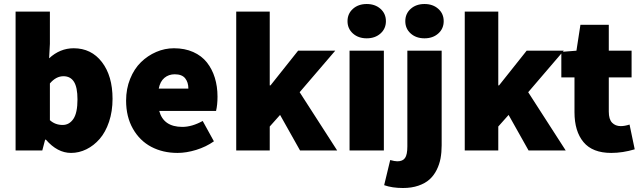

<svg xmlns="http://www.w3.org/2000/svg" viewBox="-20 -754 3218 962"><path d="M58.1 0V-695.8H230V-534.2L226.1 -461.9Q280.8 -512.2 349.1 -512.2Q437.5 -512.2 490.7 -442.9Q543.9 -373.5 543.9 -258.8Q543.9 -196.3 526.4 -144Q508.8 -91.8 479.5 -58.1Q450.2 -24.4 413.1 -6.1Q376 12.2 335.9 12.2Q267.6 12.2 210 -54.2H206.1L191.9 0ZM230 -151.9Q256.3 -127.9 293.9 -127.9Q327.1 -127.9 347.7 -158.2Q368.2 -188.5 368.2 -255.9Q368.2 -316.4 350.6 -344.2Q333 -372.1 297.9 -372.1Q260.7 -372.1 230 -335.9Z M611.8 -250Q611.8 -309.1 632.1 -359.1Q652.3 -409.2 686 -442.1Q719.7 -475.1 762.7 -493.7Q805.7 -512.2 851.6 -512.2Q905.8 -512.2 948 -493.4Q990.2 -474.6 1016.6 -441.2Q1043 -407.7 1056.4 -364.3Q1069.8 -320.8 1069.8 -270Q1069.8 -228.5 1062.5 -198.2H777.8Q799.3 -118.2 893.6 -118.2Q941.9 -118.2 995.6 -147.9L1051.8 -45.9Q1012.2 -18.1 962.9 -2.9Q913.6 12.2 869.6 12.2Q795.9 12.2 738 -18.3Q680.2 -48.8 646 -108.9Q611.8 -168.9 611.8 -250ZM775.4 -310.1H923.8Q923.8 -341.8 907.7 -361.8Q891.6 -381.8 855.5 -381.8Q825.2 -381.8 803.7 -363.8Q782.2 -345.7 775.4 -310.1Z M1163.6 0V-695.8H1331.5V-326.2H1335.4L1473.6 -500H1659.7L1481.4 -292L1669.4 0H1483.4L1383.3 -178.2L1331.5 -120.1V0Z M1748.3 -586.2Q1721.2 -610.4 1721.2 -647.9Q1721.2 -685.5 1748.3 -709.7Q1775.4 -733.9 1817.4 -733.9Q1859.4 -733.9 1886.5 -709.7Q1913.6 -685.5 1913.6 -647.9Q1913.6 -610.4 1886.5 -586.2Q1859.4 -562 1817.4 -562Q1775.4 -562 1748.3 -586.2ZM1731.4 0V-500H1903.3V0Z M1904.8 173.8 1935.1 47.9Q1958 54.2 1970.7 54.2Q1998 54.2 2009.5 37.4Q2021 20.5 2021 -20V-500H2192.9V-25.9Q2192.9 9.3 2187.3 39.6Q2181.6 69.8 2167.7 97.7Q2153.8 125.5 2132.1 145Q2110.4 164.6 2076.4 176.3Q2042.5 188 1999 188Q1944.8 188 1904.8 173.8ZM2037.8 -586.2Q2010.7 -610.4 2010.7 -647.9Q2010.7 -685.5 2037.8 -709.7Q2064.9 -733.9 2106.9 -733.9Q2148.9 -733.9 2176 -709.7Q2203.1 -685.5 2203.1 -647.9Q2203.1 -610.4 2176 -586.2Q2148.9 -562 2106.9 -562Q2064.9 -562 2037.8 -586.2Z M2308.6 0V-695.8H2476.6V-326.2H2480.5L2618.7 -500H2804.7L2626.5 -292L2814.5 0H2628.4L2528.3 -178.2L2476.6 -120.1V0Z M2792.5 -366.2V-494.1L2868.2 -500L2888.2 -629.9H3030.3V-500H3144.5V-366.2H3030.3V-194.8Q3030.3 -156.2 3046.9 -139.2Q3063.5 -122.1 3090.3 -122.1Q3109.9 -122.1 3134.3 -129.9L3160.2 -5.9Q3100.1 12.2 3042.5 12.2Q2948.7 12.2 2903.6 -42Q2858.4 -96.2 2858.4 -191.9V-366.2Z"/></svg>

Font: Source Sans Pro Black
Style: Regular
Weight: 900
Designer: Paul D. Hunt
Foundry: Adobe Systems Incorporated
Version: Version 2.020;PS 2.0;hotconv 1.0.86;makeotf.lib2.5.63406